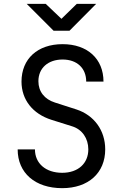

<svg xmlns="http://www.w3.org/2000/svg" viewBox="-20 -970 640 1000"><path d="M342 -810 481 -950H380L300 -872L218 -950H119L259 -810ZM304 10C440 10 528 -69 528 -192C528 -291 470 -370 378 -400L266 -436C212 -453 180 -493 180 -547C180 -615 230 -660 306 -660C381 -660 429 -615 429 -545H519C519 -664 435 -740 306 -740C176 -740 92 -664 92 -545C92 -451 150 -377 248 -346L356 -312C408 -296 440 -249 440 -192C440 -119 387 -70 304 -70C218 -70 162 -119 162 -192H72C72 -69 163 10 304 10Z"/></svg>

Font: Tekne LDO
Style: Regular
Weight: 400
Monospace: yes
Designer: Alessio Laiso, Mario Rullo, Paolo Rosset
Foundry: Alessio Laiso
Version: Version 1.000;hotconv 1.0.109;makeotfexe 2.5.65596